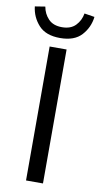

<svg xmlns="http://www.w3.org/2000/svg" viewBox="-108 -884 480 926"><g transform="rotate(10 132.0 -421.0)"><path d="M90 0V-656H173V0ZM132 -705Q62 -705 27 -743.5Q-8 -782 -14 -834L36 -842Q42 -807 65.5 -782.5Q89 -758 132 -758Q175 -758 198.5 -782.5Q222 -807 228 -842L278 -834Q272 -782 237 -743.5Q202 -705 132 -705Z"/></g></svg>

Font: .
Style: 
Weight: 400
Designer: Paul D. Hunt, Dalton Maag
Foundry: Dalton Maag Ltd
Version: Version 1.200